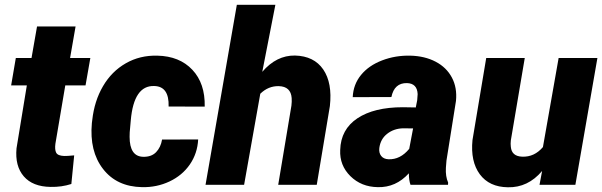

<svg xmlns="http://www.w3.org/2000/svg" viewBox="-20 -770 2510 800"><path d="M294.9 -659.7 272 -528.3H356.4L336.4 -414.1H252L210.9 -171.4Q207.5 -146.5 214.1 -133.8Q220.7 -121.1 247.1 -120.1Q257.3 -119.6 289.1 -122.6L277.3 -3.4Q236.8 9.8 190.9 8.8Q116.2 7.8 79.1 -35.2Q42 -78.1 48.8 -151.9L91.8 -414.1H26.4L45.9 -528.3H111.3L134.3 -659.7Z M576.2 -116.7Q610.8 -115.7 630.4 -136Q649.9 -156.2 655.3 -188.5L805.7 -189Q802.7 -130.9 771.2 -85Q739.7 -39.1 686.3 -13.9Q632.8 11.2 571.8 9.8Q466.3 7.8 409.2 -66.2Q352.1 -140.1 362.8 -257.3L364.3 -269Q373 -349.1 409.2 -410.9Q445.3 -472.7 504.2 -506.3Q563 -540 635.7 -538.1Q728 -536.1 781.5 -479.2Q835 -422.4 833 -325.7L682.6 -326.2Q685.1 -410.2 622.6 -411.6Q537.6 -414.6 524.9 -268.6L520.5 -218.8L520 -200.2Q520 -118.2 576.2 -116.7Z M1072.8 -470.7Q1131.8 -539.6 1209 -538.6Q1288.6 -536.6 1326.9 -480.5Q1365.2 -424.3 1354.5 -328.1L1299.8 0H1139.2L1194.3 -330.1Q1196.3 -346.7 1195.3 -361.3Q1191.9 -409.7 1141.6 -411.1Q1098.1 -412.1 1064.5 -379.4L997.1 0H836.4L966.8 -750H1127.4Z M1690.4 0Q1683.6 -19 1683.6 -47.9Q1629.4 11.7 1554.2 9.8Q1485.4 8.8 1439.9 -36.1Q1394.5 -81.1 1397.5 -145Q1399.9 -231 1469.2 -277.1Q1538.6 -323.2 1658.7 -323.2L1712.4 -322.3L1718.3 -352.1L1720.2 -377.9Q1718.3 -422.4 1675.8 -423.8Q1623 -424.8 1610.8 -365.7L1449.7 -365.2Q1452.1 -418.5 1484.4 -457.8Q1516.6 -497.1 1572 -518.3Q1627.4 -539.6 1689.9 -538.1Q1750 -536.6 1795.2 -512.9Q1840.3 -489.3 1862.8 -447Q1885.3 -404.8 1879.9 -349.6L1840.3 -101.1L1837.9 -70.8Q1835.9 -34.7 1847.2 -9.3L1846.7 0ZM1598.6 -106.4Q1647.9 -104.5 1685.1 -149.9L1701.2 -234.9L1659.7 -235.4Q1621.1 -234.4 1593.3 -212.6Q1565.4 -190.9 1560.5 -153.3Q1558.1 -133.3 1568.1 -120.4Q1578.1 -107.4 1598.6 -106.4Z M2238.8 -57.6Q2179.7 12.2 2096.2 10.3Q2018.6 9.3 1979.2 -43.9Q1939.9 -97.2 1948.7 -186.5L2005.9 -528.3H2166.5L2108.4 -184.6Q2106.9 -170.4 2108.4 -158.7Q2111.8 -118.7 2155.8 -117.2Q2206.5 -115.2 2242.2 -157.2L2307.6 -528.3H2469.2L2377.4 0H2228Z"/></svg>

Font: TypoPRO Roboto
Style: Italic
Weight: 900
Italic angle: -12°
Designer: Google
Version: Version 2.136; 2016